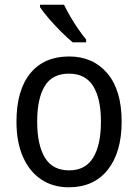

<svg xmlns="http://www.w3.org/2000/svg" viewBox="-20 -786 586 816"><path d="M497 -269Q497 -139 438 -64.5Q379 10 272 10Q205 10 155 -23.5Q105 -57 77.5 -119.5Q50 -182 50 -269Q50 -402 108.5 -474Q167 -546 274 -546Q375 -546 436 -474.5Q497 -403 497 -269ZM138 -269Q138 -171 170.5 -116.5Q203 -62 274 -62Q343 -62 376 -116Q409 -170 409 -269Q409 -367 376 -420Q343 -473 273 -473Q202 -473 170 -420Q138 -367 138 -269ZM252 -766Q263 -743 279 -715.5Q295 -688 313 -662Q331 -636 346 -618V-606H289Q267 -624 239 -652Q211 -680 186.5 -708.5Q162 -737 150 -756V-766Z"/></svg>

Font: Noto Sans Gurmukhi UI SemiCondensed
Style: Regular
Weight: 400
Width: 4
Designer: Jelle Bosma - Monotype Design Team
Foundry: Monotype Imaging Inc.
Version: Version 2.004; ttfautohint (v1.8.4.7-5d5b)